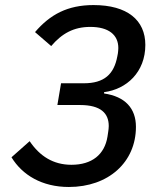

<svg xmlns="http://www.w3.org/2000/svg" viewBox="-20 -730 640 762"><path d="M253.2 12.1C410.5 12.1 519.5 -86.3 519.5 -226.6C519.5 -299.7 476.9 -346.9 393.1 -359V-364.3C482.2 -375.7 556.8 -443.5 556.8 -551.8C556.8 -650.2 485.1 -709.9 351.2 -709.9C248.2 -709.9 179 -672.6 119 -602.6L183.2 -547.2C225.9 -597.3 272.7 -623.2 338.4 -623.2C410.9 -623.2 449.6 -592 449.6 -539.4C449.6 -531.6 448.5 -523.1 447.8 -517.8L445.7 -506.7C432.5 -435.4 393.8 -399.5 312.5 -399.5H222.3L207.7 -313.2H297.6C380.3 -313.2 411.6 -280.2 411.6 -229.8C411.6 -222.3 410.5 -214.1 409.4 -206.7L406.6 -187.9C395.2 -116.5 344.8 -76 263.5 -76C192.1 -76 138.1 -109.7 97.7 -169.7L25.6 -105.8C68.5 -35.2 147 12.1 253.2 12.1Z"/></svg>

Font: Margiela Mono Italic Medium It
Style: Regular
Weight: 500
Designer: Mike Abbink, Paul van der Laan, Pieter van Rosmalen
Foundry: Bold Monday
Version: Version 2.003 2021